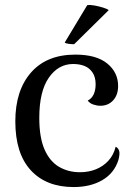

<svg xmlns="http://www.w3.org/2000/svg" viewBox="-20 -744 547 777"><path d="M278 13Q167 13 104.5 -55Q42 -123 42 -253Q42 -378 105.5 -450.5Q169 -523 285 -523Q370 -523 414 -487Q458 -451 458 -396Q458 -360 438 -338Q418 -316 386 -316Q372 -316 357.5 -321Q343 -326 335 -337Q351 -345 359 -362Q367 -379 367 -403Q367 -432 354.5 -450.5Q342 -469 322 -477Q302 -485 276 -485Q216 -485 177.5 -429.5Q139 -374 139 -267Q139 -187 160.5 -138.5Q182 -90 219.5 -68.5Q257 -47 303 -47Q339 -47 368.5 -59Q398 -71 419 -94Q440 -117 448 -150Q458 -146 462 -134Q466 -122 459 -96Q442 -43 394 -15Q346 13 278 13ZM420 -703 280 -565Q271 -565 258.5 -566.5Q246 -568 242 -572L333 -723Q346 -725 364 -721.5Q382 -718 398 -713Q414 -708 420 -703Z"/></svg>

Font: Arima Medium
Style: Regular
Weight: 500
Designer: Joana Correia and Natanael Gama
Foundry: NDISCOVER
Version: Version 1.101;gftools[0.9.23]